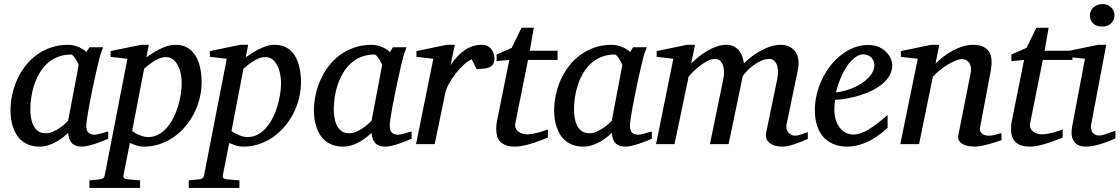

<svg xmlns="http://www.w3.org/2000/svg" viewBox="-20 -717 5571 955"><path d="M371.1 -392.1Q371.6 -394.5 367.4 -403.3Q363.3 -412.1 357.4 -421.6Q351.6 -431.2 345 -438.5Q338.4 -445.8 334 -445.8Q295.9 -445.8 265.9 -433.3Q235.8 -420.9 213.4 -399.7Q190.9 -378.4 175 -350.6Q159.2 -322.8 149.4 -292.5Q139.6 -262.2 135.3 -231.4Q130.9 -200.7 130.9 -172.9Q130.9 -151.9 134.3 -130.9Q137.7 -109.9 146.2 -92.8Q154.8 -75.7 169.7 -64.9Q184.6 -54.2 208 -54.2Q225.6 -54.2 243.2 -62Q260.7 -69.8 275.9 -80.1Q291 -90.3 302.2 -100.6Q313.5 -110.8 318.8 -116.2ZM518.1 -26.9Q512.2 -24.4 496.6 -17.8Q481 -11.2 461.7 -4.6Q442.4 2 422.6 7.1Q402.8 12.2 388.2 12.2Q370.1 12.2 357.7 7.8Q345.2 3.4 337.2 -5.4Q329.1 -14.2 324.7 -26.9Q320.3 -39.6 318.8 -56.2Q307.6 -45.4 292.5 -33.4Q277.3 -21.5 259 -11.2Q240.7 -1 220 5.6Q199.2 12.2 176.8 12.2Q147.5 12.2 125.2 3.9Q103 -4.4 86.9 -18.3Q70.8 -32.2 60.3 -50.5Q49.8 -68.8 43.5 -88.6Q37.1 -108.4 34.7 -128.7Q32.2 -148.9 32.2 -167Q32.2 -205.6 40.5 -244.9Q48.8 -284.2 65.2 -320.6Q81.5 -356.9 106 -388.7Q130.4 -420.4 162.4 -443.8Q194.3 -467.3 233.6 -480.7Q272.9 -494.1 319.8 -494.1Q333.5 -494.1 346.9 -491Q360.4 -487.8 372.1 -482.7Q383.8 -477.5 393.6 -471.2Q403.3 -464.8 410.2 -458L424.8 -481.9H493.2Q490.7 -476.1 487.8 -468Q484.9 -460 481.9 -451.7Q479 -443.4 476.8 -436Q474.6 -428.7 474.1 -424.8Q470.7 -411.6 464.4 -385Q458 -358.4 450.9 -325.2Q443.8 -292 436.3 -255.6Q428.7 -219.2 422.9 -186.8Q417 -154.3 413.1 -129.2Q409.2 -104 409.2 -92.8Q409.2 -66.4 420.4 -56.6Q431.6 -46.9 452.1 -46.9Q457 -46.9 466.6 -49.1Q476.1 -51.3 486.3 -54.2Q496.6 -57.1 505.4 -59.6Q514.2 -62 518.1 -63Z M883.8 -305.2Q883.8 -327.1 879.2 -349.9Q874.5 -372.6 865 -391.1Q855.5 -409.7 840.8 -421.4Q826.2 -433.1 806.2 -433.1Q788.1 -433.1 770 -425Q752 -417 737.1 -407Q722.2 -397 711.4 -387.5Q700.7 -377.9 696.8 -375L637.2 -64.9Q641.6 -62.5 649.7 -57.4Q657.7 -52.2 668.5 -47.4Q679.2 -42.5 691.4 -38.8Q703.6 -35.2 716.8 -35.2Q744.1 -35.2 767.1 -47.4Q790 -59.6 808.6 -80.3Q827.1 -101.1 841.3 -128.4Q855.5 -155.8 864.7 -185.8Q874 -215.8 878.9 -246.6Q883.8 -277.3 883.8 -305.2ZM982.9 -309.1Q982.9 -268.1 973.1 -228.3Q963.4 -188.5 945.1 -152.8Q926.8 -117.2 900.9 -86.9Q875 -56.6 843.3 -34.7Q811.5 -12.7 774.4 -0.2Q737.3 12.2 696.8 12.2Q674.3 12.2 656.2 5.9Q638.2 -0.5 626 -5.9L594.2 154.8Q592.3 163.1 596.4 168.2Q600.6 173.3 613.8 174.8L676.8 180.2V217.8H424.8V180.2L477.1 174.8Q498 173.3 501 154.8L613.8 -424.8L529.8 -434.1V-462.9L681.2 -494.1H720.2L708 -432.1Q720.7 -440.4 737.1 -451.2Q753.4 -461.9 772 -471.4Q790.5 -481 810.8 -487.5Q831.1 -494.1 852.1 -494.1Q890.1 -494.1 915.3 -477.8Q940.4 -461.4 955.3 -435.1Q970.2 -408.7 976.6 -375.5Q982.9 -342.3 982.9 -309.1Z M1377.9 -305.2Q1377.9 -327.1 1373.3 -349.9Q1368.7 -372.6 1359.1 -391.1Q1349.6 -409.7 1335 -421.4Q1320.3 -433.1 1300.3 -433.1Q1282.2 -433.1 1264.2 -425Q1246.1 -417 1231.2 -407Q1216.3 -397 1205.6 -387.5Q1194.8 -377.9 1190.9 -375L1131.3 -64.9Q1135.7 -62.5 1143.8 -57.4Q1151.9 -52.2 1162.6 -47.4Q1173.3 -42.5 1185.5 -38.8Q1197.8 -35.2 1210.9 -35.2Q1238.3 -35.2 1261.2 -47.4Q1284.2 -59.6 1302.7 -80.3Q1321.3 -101.1 1335.4 -128.4Q1349.6 -155.8 1358.9 -185.8Q1368.2 -215.8 1373 -246.6Q1377.9 -277.3 1377.9 -305.2ZM1477.1 -309.1Q1477.1 -268.1 1467.3 -228.3Q1457.5 -188.5 1439.2 -152.8Q1420.9 -117.2 1395 -86.9Q1369.1 -56.6 1337.4 -34.7Q1305.7 -12.7 1268.6 -0.2Q1231.4 12.2 1190.9 12.2Q1168.5 12.2 1150.4 5.9Q1132.3 -0.5 1120.1 -5.9L1088.4 154.8Q1086.4 163.1 1090.6 168.2Q1094.7 173.3 1107.9 174.8L1170.9 180.2V217.8H918.9V180.2L971.2 174.8Q992.2 173.3 995.1 154.8L1107.9 -424.8L1023.9 -434.1V-462.9L1175.3 -494.1H1214.4L1202.1 -432.1Q1214.8 -440.4 1231.2 -451.2Q1247.6 -461.9 1266.1 -471.4Q1284.7 -481 1304.9 -487.5Q1325.2 -494.1 1346.2 -494.1Q1384.3 -494.1 1409.4 -477.8Q1434.6 -461.4 1449.5 -435.1Q1464.4 -408.7 1470.7 -375.5Q1477.1 -342.3 1477.1 -309.1Z M1880.4 -392.1Q1880.9 -394.5 1876.7 -403.3Q1872.6 -412.1 1866.7 -421.6Q1860.8 -431.2 1854.2 -438.5Q1847.7 -445.8 1843.3 -445.8Q1805.2 -445.8 1775.1 -433.3Q1745.1 -420.9 1722.7 -399.7Q1700.2 -378.4 1684.3 -350.6Q1668.5 -322.8 1658.7 -292.5Q1648.9 -262.2 1644.5 -231.4Q1640.1 -200.7 1640.1 -172.9Q1640.1 -151.9 1643.6 -130.9Q1647 -109.9 1655.5 -92.8Q1664.1 -75.7 1679 -64.9Q1693.8 -54.2 1717.3 -54.2Q1734.9 -54.2 1752.4 -62Q1770 -69.8 1785.2 -80.1Q1800.3 -90.3 1811.5 -100.6Q1822.8 -110.8 1828.1 -116.2ZM2027.3 -26.9Q2021.5 -24.4 2005.9 -17.8Q1990.2 -11.2 1970.9 -4.6Q1951.7 2 1931.9 7.1Q1912.1 12.2 1897.5 12.2Q1879.4 12.2 1866.9 7.8Q1854.5 3.4 1846.4 -5.4Q1838.4 -14.2 1834 -26.9Q1829.6 -39.6 1828.1 -56.2Q1816.9 -45.4 1801.8 -33.4Q1786.6 -21.5 1768.3 -11.2Q1750 -1 1729.2 5.6Q1708.5 12.2 1686 12.2Q1656.7 12.2 1634.5 3.9Q1612.3 -4.4 1596.2 -18.3Q1580.1 -32.2 1569.6 -50.5Q1559.1 -68.8 1552.7 -88.6Q1546.4 -108.4 1543.9 -128.7Q1541.5 -148.9 1541.5 -167Q1541.5 -205.6 1549.8 -244.9Q1558.1 -284.2 1574.5 -320.6Q1590.8 -356.9 1615.2 -388.7Q1639.6 -420.4 1671.6 -443.8Q1703.6 -467.3 1742.9 -480.7Q1782.2 -494.1 1829.1 -494.1Q1842.8 -494.1 1856.2 -491Q1869.6 -487.8 1881.3 -482.7Q1893.1 -477.5 1902.8 -471.2Q1912.6 -464.8 1919.4 -458L1934.1 -481.9H2002.4Q2000 -476.1 1997.1 -468Q1994.1 -460 1991.2 -451.7Q1988.3 -443.4 1986.1 -436Q1983.9 -428.7 1983.4 -424.8Q1980 -411.6 1973.6 -385Q1967.3 -358.4 1960.2 -325.2Q1953.1 -292 1945.6 -255.6Q1938 -219.2 1932.1 -186.8Q1926.3 -154.3 1922.4 -129.2Q1918.5 -104 1918.5 -92.8Q1918.5 -66.4 1929.7 -56.6Q1940.9 -46.9 1961.4 -46.9Q1966.3 -46.9 1975.8 -49.1Q1985.4 -51.3 1995.6 -54.2Q2005.9 -57.1 2014.6 -59.6Q2023.4 -62 2027.3 -63Z M2439.5 -426.8Q2439.5 -409.2 2433.1 -398.7Q2426.8 -388.2 2415 -382.8Q2403.3 -377.4 2387 -375.7Q2370.6 -374 2350.1 -374L2326.2 -421.9Q2307.6 -414.1 2286.4 -394.8Q2265.1 -375.5 2246.1 -350.8Q2227.1 -326.2 2212.9 -300Q2198.7 -273.9 2194.3 -252L2142.1 0H2049.3L2135.3 -424.8L2051.3 -434.1V-462.9L2202.1 -494.1H2242.2L2221.2 -393.1Q2252 -440.4 2291 -467.3Q2330.1 -494.1 2375.5 -494.1Q2393.6 -494.1 2405.8 -487.5Q2418 -481 2425.5 -470.7Q2433.1 -460.4 2436.3 -448.7Q2439.5 -437 2439.5 -426.8Z M2606.4 -418.9 2543.5 -105Q2540.5 -91.8 2544.4 -81.3Q2548.3 -70.8 2556.9 -63.7Q2565.4 -56.6 2576.9 -52.7Q2588.4 -48.8 2601.1 -48.8Q2615.2 -48.8 2630.4 -51.5Q2645.5 -54.2 2659.4 -58.1Q2673.3 -62 2685.3 -66.2Q2697.3 -70.3 2705.1 -73.2V-33.2Q2698.7 -30.3 2680.7 -22.9Q2662.6 -15.6 2639.2 -7.8Q2615.7 0 2589.8 6.1Q2564 12.2 2542.5 12.2Q2515.1 12.2 2497.1 5.6Q2479 -1 2468.3 -12.5Q2457.5 -23.9 2452.9 -39.8Q2448.2 -55.7 2448.2 -74.2Q2448.2 -84 2449 -94.2Q2449.7 -104.5 2452.1 -115.2L2513.2 -418.9L2450.2 -413.1V-445.8L2525.4 -479L2574.2 -579.1H2635.3L2615.2 -464.8H2753.4V-418.9Z M3075.2 -392.1Q3075.7 -394.5 3071.5 -403.3Q3067.4 -412.1 3061.5 -421.6Q3055.7 -431.2 3049.1 -438.5Q3042.5 -445.8 3038.1 -445.8Q3000 -445.8 2970 -433.3Q2939.9 -420.9 2917.5 -399.7Q2895 -378.4 2879.2 -350.6Q2863.3 -322.8 2853.5 -292.5Q2843.8 -262.2 2839.4 -231.4Q2835 -200.7 2835 -172.9Q2835 -151.9 2838.4 -130.9Q2841.8 -109.9 2850.3 -92.8Q2858.9 -75.7 2873.8 -64.9Q2888.7 -54.2 2912.1 -54.2Q2929.7 -54.2 2947.3 -62Q2964.8 -69.8 2980 -80.1Q2995.1 -90.3 3006.3 -100.6Q3017.6 -110.8 3022.9 -116.2ZM3222.2 -26.9Q3216.3 -24.4 3200.7 -17.8Q3185.1 -11.2 3165.8 -4.6Q3146.5 2 3126.7 7.1Q3106.9 12.2 3092.3 12.2Q3074.2 12.2 3061.8 7.8Q3049.3 3.4 3041.3 -5.4Q3033.2 -14.2 3028.8 -26.9Q3024.4 -39.6 3022.9 -56.2Q3011.7 -45.4 2996.6 -33.4Q2981.4 -21.5 2963.1 -11.2Q2944.8 -1 2924.1 5.6Q2903.3 12.2 2880.9 12.2Q2851.6 12.2 2829.3 3.9Q2807.1 -4.4 2791 -18.3Q2774.9 -32.2 2764.4 -50.5Q2753.9 -68.8 2747.6 -88.6Q2741.2 -108.4 2738.8 -128.7Q2736.3 -148.9 2736.3 -167Q2736.3 -205.6 2744.6 -244.9Q2752.9 -284.2 2769.3 -320.6Q2785.6 -356.9 2810.1 -388.7Q2834.5 -420.4 2866.5 -443.8Q2898.4 -467.3 2937.7 -480.7Q2977.1 -494.1 3023.9 -494.1Q3037.6 -494.1 3051 -491Q3064.5 -487.8 3076.2 -482.7Q3087.9 -477.5 3097.7 -471.2Q3107.4 -464.8 3114.3 -458L3128.9 -481.9H3197.3Q3194.8 -476.1 3191.9 -468Q3189 -460 3186 -451.7Q3183.1 -443.4 3180.9 -436Q3178.7 -428.7 3178.2 -424.8Q3174.8 -411.6 3168.5 -385Q3162.1 -358.4 3155 -325.2Q3147.9 -292 3140.4 -255.6Q3132.8 -219.2 3127 -186.8Q3121.1 -154.3 3117.2 -129.2Q3113.3 -104 3113.3 -92.8Q3113.3 -66.4 3124.5 -56.6Q3135.7 -46.9 3156.2 -46.9Q3161.1 -46.9 3170.7 -49.1Q3180.2 -51.3 3190.4 -54.2Q3200.7 -57.1 3209.5 -59.6Q3218.3 -62 3222.2 -63Z M3998 -25.9Q3985.4 -20.5 3969.5 -13.9Q3953.6 -7.3 3936.8 -1.5Q3919.9 4.4 3903.3 8.3Q3886.7 12.2 3872.1 12.2Q3851.6 12.2 3835.2 7.6Q3818.8 2.9 3807.9 -5.9Q3796.9 -14.6 3792.2 -27.8Q3787.6 -41 3791 -58.1L3846.2 -325.2Q3851.1 -350.1 3849.6 -368.7Q3848.1 -387.2 3842 -399.4Q3835.9 -411.6 3826.9 -417.7Q3817.9 -423.8 3808.1 -423.8Q3785.2 -423.8 3763.4 -413.6Q3741.7 -403.3 3723.6 -389.4Q3705.6 -375.5 3692.4 -361.1Q3679.2 -346.7 3674.3 -337.9L3604 0H3511.2L3578.1 -326.2Q3581.5 -342.3 3581.3 -359.6Q3581.1 -377 3576.4 -391.1Q3571.8 -405.3 3562 -414.6Q3552.2 -423.8 3536.1 -423.8Q3518.6 -423.8 3498.8 -413.6Q3479 -403.3 3460.7 -389.2Q3442.4 -375 3427.5 -360.1Q3412.6 -345.2 3405.3 -335.9L3335 0H3243.2L3329.1 -424.8L3246.1 -434.1V-462.9L3396 -494.1H3437L3418 -401.9Q3436.5 -419.4 3457.5 -436.3Q3478.5 -453.1 3501 -465.8Q3523.4 -478.5 3546.4 -486.3Q3569.3 -494.1 3591.3 -494.1Q3616.2 -494.1 3632.6 -484.9Q3648.9 -475.6 3658.9 -461.7Q3668.9 -447.8 3673.6 -431.6Q3678.2 -415.5 3680.2 -401.9Q3698.2 -419.9 3720.2 -436.5Q3742.2 -453.1 3766.1 -466.1Q3790 -479 3814.7 -486.6Q3839.4 -494.1 3862.3 -494.1Q3887.2 -494.1 3906 -485.1Q3924.8 -476.1 3936.3 -459.5Q3947.8 -442.9 3950.9 -419.4Q3954.1 -396 3948.2 -367.2L3892.1 -97.2Q3889.6 -85 3892.6 -75Q3895.5 -64.9 3901.6 -57.6Q3907.7 -50.3 3916.5 -46.1Q3925.3 -42 3935.1 -42Q3947.3 -42 3963.4 -47.9Q3979.5 -53.7 3998 -60.1Z M4329.1 -394Q4329.1 -403.8 4325.2 -413.3Q4321.3 -422.9 4314.5 -430.2Q4307.6 -437.5 4297.4 -442.1Q4287.1 -446.8 4274.9 -446.8Q4258.3 -446.8 4243.2 -438Q4228 -429.2 4214.1 -414.6Q4200.2 -399.9 4188.2 -380.9Q4176.3 -361.8 4166.7 -340.8Q4157.2 -319.8 4149.9 -298.3Q4142.6 -276.9 4138.2 -257.8Q4169.9 -260.7 4203.9 -272.5Q4237.8 -284.2 4265.6 -302.5Q4293.5 -320.8 4311.3 -344.2Q4329.1 -367.7 4329.1 -394ZM4418 -393.1Q4418 -365.7 4405.3 -342.8Q4392.6 -319.8 4370.8 -301.3Q4349.1 -282.7 4320.6 -268.3Q4292 -253.9 4260.5 -243.9Q4229 -233.9 4196.3 -227.8Q4163.6 -221.7 4133.8 -220.2Q4132.3 -210.4 4131.1 -196.8Q4129.9 -183.1 4129.9 -173.8Q4129.9 -146.5 4136.5 -123.5Q4143.1 -100.6 4155.5 -83.7Q4168 -66.9 4185.5 -57.4Q4203.1 -47.9 4225.1 -47.9Q4258.8 -47.9 4299.3 -72.3Q4339.8 -96.7 4395 -145V-82Q4380.9 -68.4 4360.4 -52Q4339.8 -35.6 4313.7 -21.2Q4287.6 -6.8 4256.8 2.7Q4226.1 12.2 4191.9 12.2Q4176.8 12.2 4158.9 9.3Q4141.1 6.3 4123.5 -1.2Q4106 -8.8 4089.6 -22Q4073.2 -35.2 4060.8 -55.4Q4048.3 -75.7 4040.8 -103.8Q4033.2 -131.8 4033.2 -169.9Q4033.2 -209.5 4042.7 -248.8Q4052.2 -288.1 4069.6 -324Q4086.9 -359.9 4111.3 -390.9Q4135.7 -421.9 4165 -444.6Q4194.3 -467.3 4227.8 -480.2Q4261.2 -493.2 4296.9 -493.2Q4331.5 -493.2 4354.7 -481.7Q4377.9 -470.2 4392.1 -454.1Q4406.2 -438 4412.1 -420.9Q4418 -403.8 4418 -393.1Z M4961.9 -20Q4955.6 -17.6 4939.7 -12.5Q4923.8 -7.3 4904.3 -1.7Q4884.8 3.9 4864.3 8.1Q4843.8 12.2 4828.1 12.2Q4819.3 12.2 4804 10.5Q4788.6 8.8 4774.4 2.7Q4760.3 -3.4 4751.5 -15.1Q4742.7 -26.9 4747.1 -46.9L4808.1 -354Q4811.5 -374 4808.3 -387.2Q4805.2 -400.4 4798.1 -408.4Q4791 -416.5 4781.7 -419.7Q4772.5 -422.9 4764.2 -422.9Q4752 -422.9 4734.1 -415.8Q4716.3 -408.7 4696.5 -397Q4676.8 -385.3 4656.7 -369.4Q4636.7 -353.5 4620.1 -335.9L4551.3 0H4458L4544.9 -424.8L4460.9 -434.1V-462.9L4611.8 -494.1H4651.9L4633.3 -400.9Q4649.9 -417.5 4671.4 -434.3Q4692.9 -451.2 4717.3 -464.4Q4741.7 -477.5 4767.8 -485.8Q4793.9 -494.1 4818.8 -494.1Q4873.5 -494.1 4896.7 -463.9Q4919.9 -433.6 4908.2 -366.2L4855 -84Q4852.5 -69.8 4857.2 -61.5Q4861.8 -53.2 4869.4 -48.8Q4877 -44.4 4885.3 -43.2Q4893.6 -42 4897.9 -42Q4911.6 -42 4927.7 -45.9Q4943.8 -49.8 4960.9 -55.2Z M5167 -418.9 5104 -105Q5101.1 -91.8 5105 -81.3Q5108.9 -70.8 5117.4 -63.7Q5126 -56.6 5137.5 -52.7Q5148.9 -48.8 5161.6 -48.8Q5175.8 -48.8 5190.9 -51.5Q5206.1 -54.2 5220 -58.1Q5233.9 -62 5245.8 -66.2Q5257.8 -70.3 5265.6 -73.2V-33.2Q5259.3 -30.3 5241.2 -22.9Q5223.1 -15.6 5199.7 -7.8Q5176.3 0 5150.4 6.1Q5124.5 12.2 5103 12.2Q5075.7 12.2 5057.6 5.6Q5039.6 -1 5028.8 -12.5Q5018.1 -23.9 5013.4 -39.8Q5008.8 -55.7 5008.8 -74.2Q5008.8 -84 5009.5 -94.2Q5010.3 -104.5 5012.7 -115.2L5073.7 -418.9L5010.7 -413.1V-445.8L5085.9 -479L5134.8 -579.1H5195.8L5175.8 -464.8H5314V-418.9Z M5527.8 -28.8Q5522 -26.4 5506.3 -19.5Q5490.7 -12.7 5469.7 -5.6Q5448.7 1.5 5425.5 6.8Q5402.3 12.2 5381.8 12.2Q5356 12.2 5340.8 3.4Q5325.7 -5.4 5318.4 -19.5Q5311 -33.7 5310.1 -51.3Q5309.1 -68.8 5312.5 -85.9L5376.5 -424.8L5290.5 -434.1V-462.9L5441.4 -494.1H5482.4L5406.7 -94.2Q5404.8 -84 5407 -74.7Q5409.2 -65.4 5414.3 -58.3Q5419.4 -51.3 5427.5 -47.1Q5435.5 -43 5445.8 -43Q5454.6 -43 5466.6 -46.1Q5478.5 -49.3 5490.5 -53.5Q5502.4 -57.6 5512.7 -61.5Q5522.9 -65.4 5527.8 -66.9ZM5523.4 -641.1Q5523.4 -629.9 5519.3 -619.9Q5515.1 -609.9 5507.6 -602.1Q5500 -594.2 5488.8 -589.6Q5477.5 -585 5462.9 -585Q5432.1 -585 5416.5 -601.3Q5400.9 -617.7 5400.9 -641.1Q5400.9 -650.9 5405 -660.6Q5409.2 -670.4 5417.2 -678.5Q5425.3 -686.5 5437 -691.7Q5448.7 -696.8 5463.9 -696.8Q5478 -696.8 5489 -691.9Q5500 -687 5507.8 -679.2Q5515.6 -671.4 5519.5 -661.4Q5523.4 -651.4 5523.4 -641.1Z"/></svg>

Font: Charis SIL CyrE
Style: Italic
Weight: 400
Italic angle: -11°
Foundry: SIL International
Version: Version 5.000